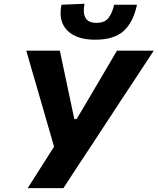

<svg xmlns="http://www.w3.org/2000/svg" viewBox="-20 -976 818 996"><path d="M123.5 0Q156 -51 189.8 -104Q223.5 -157 260.5 -215L173.5 -516Q159 -565.5 146 -610.2Q133 -655 116.5 -713H290.5Q301 -662.5 308.8 -626Q316.5 -589.5 323.5 -556.5Q330.5 -523.5 339 -483.5L365.5 -358.5H377.5L450.5 -481.5Q474.5 -522 494.2 -555.8Q514 -589.5 535.8 -626.5Q557.5 -663.5 586.5 -713H777.5Q734.5 -647.5 688.8 -578.2Q643 -509 604.5 -450.5L457 -225.5Q422.5 -173.5 383.2 -113.8Q344 -54 309 0ZM473.5 -770Q376 -770 328.8 -818.2Q281.5 -866.5 299 -951.5L418.5 -956.5Q409 -911 423 -884.2Q437 -857.5 480.5 -857.5Q524 -857.5 543.5 -883.8Q563 -910 572 -951.5H690.5Q672 -862 622.2 -816Q572.5 -770 473.5 -770Z"/></svg>

Font: Commissioner
Style: Bold Italic
Weight: 700
Italic angle: -12°
Designer: Kostas Bartsokas
Foundry: Kostas Bartsokas
Version: Version 1.000; ttfautohint (v1.8.3)